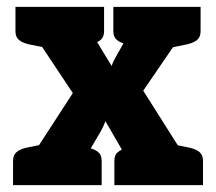

<svg xmlns="http://www.w3.org/2000/svg" viewBox="-20 -539 629 559"><path d="M18 0 192 -268 25 -519H174Q191 -519 198.5 -514.5Q206 -510 212 -500L305 -347Q308 -356 312.5 -364.5Q317 -373 322 -382L388 -498Q395 -509 403 -514Q411 -519 422 -519H564L397 -275L571 0H422Q406 0 396 -8Q386 -16 379 -27L287 -186Q284 -178 280.5 -170.5Q277 -163 273 -156L197 -27Q191 -17 181 -8.5Q171 0 156 0ZM156 -481V-519H230V-481ZM367 -481V-519H441V-481ZM440 -38V0H366V-38ZM215 -38V0H141V-38ZM122 -519 108 -401 64 -410Q46 -414 35.5 -422.5Q25 -431 25 -448V-519ZM283 -519V-448Q283 -431 272.5 -422.5Q262 -414 244 -410L200 -401L186 -519ZM407 -519 393 -401 349 -410Q331 -414 320.5 -422.5Q310 -431 310 -448V-519ZM564 -519V-448Q564 -431 553.5 -422.5Q543 -414 525 -410L481 -401L467 -519ZM474 0 488 -118 532 -109Q550 -105 560.5 -96.5Q571 -88 571 -71V0ZM179 0 193 -118 237 -109Q255 -105 265.5 -96.5Q276 -88 276 -71V0ZM18 0V-71Q18 -88 28.5 -96.5Q39 -105 57 -109L101 -118L115 0ZM313 0V-71Q313 -88 323.5 -96.5Q334 -105 352 -109L396 -118L410 0Z"/></svg>

Font: Aleo Black
Style: Regular
Weight: 900
Designer: Alessio Laiso
Foundry: Alessio Laiso
Version: Version 2.001;gftools[0.9.29]